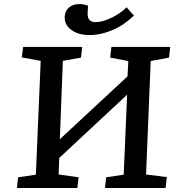

<svg xmlns="http://www.w3.org/2000/svg" viewBox="-20 -933 893 953"><path d="M611 -463 274 -149 271 -67 370 -53 364 0H64L70 -53L158 -66L182 -631L88 -648L95 -700H388L382 -647L292 -631L277 -242L613 -554L617 -630L527 -647L533 -700H825L819 -647L728 -630L705 -67L808 -54L802 0H501L507 -53L594 -66ZM424 -759Q370 -759 335.5 -783.5Q301 -808 301 -846Q301 -876 321 -894.5Q341 -913 375 -913Q387 -913 397 -910.5Q407 -908 417 -905L415 -868Q413 -823 454 -823Q487 -823 531.5 -844Q576 -865 609 -897Q609 -896 615.5 -888.5Q622 -881 630.5 -871.5Q639 -862 645 -856Q597 -809 539 -784Q481 -759 424 -759Z"/></svg>

Font: Literata 7pt Medium
Style: Italic
Weight: 500
Italic angle: -2°
Designer: Latin by Veronika Burian and Jose Scaglione. Greek by Irene Vlachou. Cyrillic by Vera Evstafieva
Foundry: TypeTogether
Version: Version 3.002